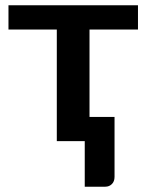

<svg xmlns="http://www.w3.org/2000/svg" viewBox="-20 -533 558 725"><path d="M318 -421.5V-91.5H412.5V135Q412.5 152 402.5 162Q392.5 172 377.5 172H300V0H194.5V-421.5H12V-513H501V-421.5Z"/></svg>

Font: Lato
Style: Bold
Weight: 700
Designer: Lukasz Dziedzic with Adam Twardoch and Botio Nikoltchev
Foundry: tyPoland Lukasz Dziedzic
Version: Version 2.010; 2014-09-01; http://www.latofonts.com/; ttfaut